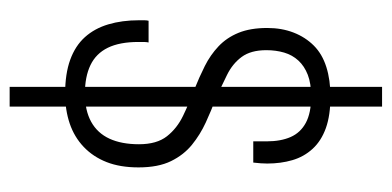

<svg xmlns="http://www.w3.org/2000/svg" viewBox="-227 -536 812 398"><g transform="rotate(90 179.0 -337.0)"><path d="M160 49V-723H201V49ZM174 -66Q133 -66 104 -76.5Q75 -87 57 -107Q39 -127 30.5 -155.5Q22 -184 22 -219Q22 -225 22 -230Q22 -235 23 -239H68Q67 -234 67 -228.5Q67 -223 67 -218Q67 -179 79 -154.5Q91 -130 115 -118.5Q139 -107 174 -107Q209 -107 232.5 -120Q256 -133 267.5 -158Q279 -183 279 -219Q279 -256 262.5 -277Q246 -298 220 -310.5Q194 -323 165 -334Q140 -344 117 -355.5Q94 -367 76 -384Q58 -401 48 -425.5Q38 -450 38 -485Q38 -515 47.5 -539.5Q57 -564 74.5 -581.5Q92 -599 119 -607.5Q146 -616 180 -616Q219 -616 245.5 -606.5Q272 -597 288.5 -579Q305 -561 312 -537Q319 -513 319 -485Q319 -479 318.5 -471.5Q318 -464 317 -456H273V-484Q273 -513 264 -533.5Q255 -554 234.5 -565Q214 -576 180 -576Q153 -576 135 -569Q117 -562 105.5 -549.5Q94 -537 89 -520Q84 -503 84 -483Q84 -451 98 -432Q112 -413 135.5 -401.5Q159 -390 185 -378Q209 -369 234 -357.5Q259 -346 280 -329Q301 -312 314 -285.5Q327 -259 327 -218Q327 -180 316 -152Q305 -124 284.5 -104.5Q264 -85 236 -75.5Q208 -66 174 -66Z"/></g></svg>

Font: Archivo Condensed Thin
Style: Regular
Weight: 250
Width: 3
Designer: Hector Gatti
Foundry: Omnibus-Type
Version: Version 2.001